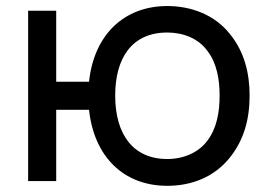

<svg xmlns="http://www.w3.org/2000/svg" viewBox="-20 -598 886 634"><path d="M738.5 -486.5C689.6 -547.9 613.5 -578.1 532.3 -578.1C391.7 -578.1 290.6 -485.4 274 -328.1H165.6V-562.5H72.9V0H165.6V-235.4H274C290.6 -80.2 388.5 15.6 532.3 15.6C614.6 15.6 688.5 -14.6 738.5 -77.1C786.5 -136.5 804.2 -206.3 804.2 -282.3C804.2 -355.2 787.5 -427.1 738.5 -486.5ZM664.6 -133.3C635.4 -93.8 585.4 -72.9 532.3 -72.9C418.8 -72.9 360.4 -155.2 360.4 -282.3C360.4 -405.2 414.6 -490.6 532.3 -490.6C585.4 -490.6 635.4 -470.8 664.6 -430.2C695.8 -390.6 705.2 -335.4 705.2 -282.3C705.2 -228.1 695.8 -174 664.6 -133.3Z"/></svg>

Font: Manrope3 Medium
Style: Regular
Weight: 500
Width: 4
Designer: Mikhail Sharanda
Foundry: Mikhail Sharanda
Version: Version 3.000;PS 003.000;hotconv 1.0.88;makeotf.lib2.5.64775